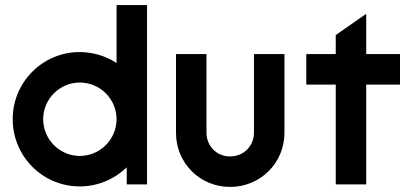

<svg xmlns="http://www.w3.org/2000/svg" viewBox="-20 -726 1618 756"><path d="M294 8C366 8 431 -21 479 -67V0H559V-706H439V-478C397 -505 347 -521 294 -521C148 -521 30 -403 30 -257C30 -110 148 8 294 8ZM294 -112C215 -112 150 -177 150 -257C150 -336 215 -401 294 -401C374 -401 439 -336 439 -257C439 -177 374 -112 294 -112Z M886 10C1005 10 1100 -84 1100 -203V-513H980V-204C980 -151 939 -110 886 -110C833 -110 793 -151 793 -204V-513H673V-203C673 -84 767 10 886 10Z M1302 0H1422V-393H1555V-513H1422V-670L1421 -671L1302 -588V-513H1186V-393H1302Z"/></svg>

Font: Lineal
Style: Bold
Weight: 700
Designer: Created by Frank Adebiaye with contributions from Anton Moglia & Ariel Martín Pérez
Created by Frank ADEBIAYE with FontF
Foundry: Velvetyne Type Foundry
Version: Version 2.000;Glyphs 3.2 (3227)